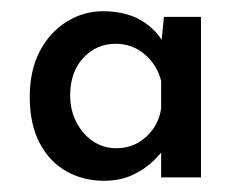

<svg xmlns="http://www.w3.org/2000/svg" viewBox="-20 -744 440 342"><path d="M165 -422Q128 -422 98 -439Q68 -456 50.5 -489.5Q33 -523 33 -571Q33 -619 51 -653Q69 -687 99 -705.5Q129 -724 163 -724Q203 -724 230 -708.5Q257 -693 271 -668L266 -653L272 -714H338V-428H267V-498L275 -484Q270 -474 255 -459Q240 -444 217.5 -433Q195 -422 165 -422ZM187 -480Q208 -480 224.5 -489Q241 -498 252.5 -514Q264 -530 267 -551V-600Q260 -628 238 -647Q216 -666 186 -666Q152 -666 128.5 -641Q105 -616 105 -574Q105 -548 116 -526.5Q127 -505 145.5 -492.5Q164 -480 187 -480Z"/></svg>

Font: Josefin Sans Thin
Style: Regular
Weight: 400
Version: Version 2.000